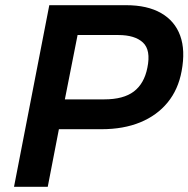

<svg xmlns="http://www.w3.org/2000/svg" viewBox="-20 -720 726 740"><path d="M34 0 170 -700H466Q548 -700 601 -669.5Q654 -639 674.5 -582.5Q695 -526 680 -446Q667 -375 626 -325Q585 -275 520.5 -248.5Q456 -222 371 -222H207L164 0ZM230 -337H382Q456 -337 496 -367.5Q536 -398 548 -459Q562 -527 531 -556Q500 -585 436 -585H279Z"/></svg>

Font: REM Medium Medium
Style: Italic
Weight: 500
Italic angle: -11°
Version: Version 1.005;gftools[0.9.28]